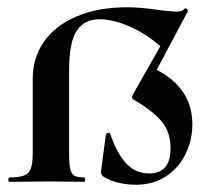

<svg xmlns="http://www.w3.org/2000/svg" viewBox="-20 -500 581 528"><path d="M449 -92Q449 -136 425.5 -165Q402 -194 349 -225Q343 -228 343 -233Q343 -235 346 -241L421 -373Q379 -409 334.5 -428Q290 -447 253 -447Q212 -447 191 -415.5Q170 -384 170 -305V-81Q170 -50 173 -36Q176 -22 184.5 -17Q193 -12 212 -12Q214 -12 214 -6Q214 0 212 0L117 -1L6 0Q3 0 3 -6Q3 -12 6 -12Q33 -12 46.5 -17.5Q60 -23 65 -37Q70 -51 70 -81V-284Q70 -341 101 -385.5Q132 -430 191 -455Q250 -480 330 -480Q368 -480 420 -472Q456 -468 464 -468Q481 -468 485 -474Q487 -477 490 -477Q493 -477 495 -474Q497 -471 496 -468L411 -308Q509 -257 509 -158Q509 -116 491 -78Q473 -40 438 -16Q403 8 354 8Q305 8 268 -12Q256 -18 258 -31L271 -129Q272 -133 276.5 -134.5Q281 -136 283 -132Q303 -75 328.5 -49Q354 -23 390 -23Q449 -23 449 -92Z"/></svg>

Font: Cormorant Unicase
Style: Bold
Weight: 700
Designer: Christian Thalmann (Catharsis Fonts)
Foundry: Catharsis Fonts
Version: Version 4.000